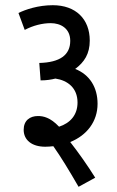

<svg xmlns="http://www.w3.org/2000/svg" viewBox="-20 -652 451 738"><path d="M51 -602 75 -537C107 -554 143 -563 175 -563C213 -563 250 -543 250 -495C250 -441 211 -412 131 -410L136 -343C159 -343 177 -346 193 -350C240 -343 278 -314 278 -258C278 -210 250 -179 207 -165C173 -201 146 -206 126 -206C95 -206 71 -189 71 -153C71 -114 102 -88 154 -88C165 -88 175 -89 185 -90C214 -49 245 2 282 66L346 31C316 -17 282 -65 250 -106C314 -132 355 -185 355 -253C355 -316 325 -365 269 -387C304 -413 325 -445 325 -496C325 -579 271 -632 183 -632C126 -632 77 -615 51 -602Z"/></svg>

Font: Noto Sans Devanagari UI ExtraCondensed
Style: Regular
Weight: 400
Width: 2
Designer: Jelle Bosma - Monotype Design Team
Foundry: Monotype Imaging Inc.
Version: Version 2.003